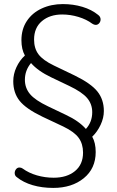

<svg xmlns="http://www.w3.org/2000/svg" viewBox="-20 -733 574 941"><path d="M62 135Q52 128 52 115Q52 105 58.5 96.5Q65 88 75 88Q84 88 91 93Q121 115 161 126.5Q201 138 243 138Q308 138 347.5 105.5Q387 73 387 15Q387 -28 365.5 -57.5Q344 -87 290 -113L188 -161Q107 -200 76 -239Q45 -278 45 -335Q45 -370 60.5 -403.5Q76 -437 102 -461Q85 -491 85 -536Q85 -590 111.5 -630Q138 -670 184.5 -691.5Q231 -713 288 -713Q339 -713 384 -699.5Q429 -686 461 -660Q473 -651 473 -638Q473 -627 466 -619Q459 -611 449 -611Q441 -611 432 -617Q404 -638 364.5 -650Q325 -662 285 -662Q224 -662 185.5 -629.5Q147 -597 147 -539Q147 -496 168.5 -467Q190 -438 244 -412L346 -363Q426 -324 457.5 -284.5Q489 -245 489 -189Q489 -155 473 -121Q457 -87 432 -63Q449 -33 449 12Q449 93 390.5 140.5Q332 188 241 188Q186 188 140 174.5Q94 161 62 135ZM215 -212 303 -170Q367 -140 401 -101Q432 -135 432 -183Q432 -223 407 -252.5Q382 -282 319 -312L231 -354Q166 -385 132 -424Q102 -388 102 -342Q102 -302 127 -272Q152 -242 215 -212Z"/></svg>

Font: SN Pro Light
Style: Regular
Weight: 300
Designer: Tobias Whetton
Foundry: Supernotes
Version: Version 1.002